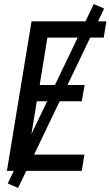

<svg xmlns="http://www.w3.org/2000/svg" viewBox="-20 -840 543 944"><path d="M14 0 135 -735H503L490 -655H213L175 -422H396L382 -342H161L118 -80H395L382 0ZM69 84 18 62 441 -820 492 -798Z"/></svg>

Font: Iosevka Medium Oblique
Style: Regular
Weight: 500
Italic angle: -9°
Monospace: yes
Designer: Belleve Invis
Foundry: Belleve Invis
Version: Version 32.5.0; ttfautohint (v1.8.4)